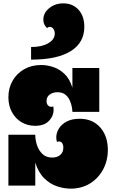

<svg xmlns="http://www.w3.org/2000/svg" viewBox="-20 -1105 682 1143"><path d="M30 -526Q30 -581 55 -624.5Q80 -668 124 -693Q168 -718 225 -718Q261 -718 298 -705.5Q335 -693 365 -664Q395 -635 411 -583V-700H571V-439H411Q411 -450 407.5 -469Q404 -488 395 -508Q386 -528 368.5 -542Q351 -556 322 -556Q296 -556 276.5 -542.5Q257 -529 257 -503Q257 -487 265.5 -478Q274 -469 285 -469Q293 -469 297 -472Q298 -467 298.5 -461.5Q299 -456 299 -451Q299 -414 271 -385Q243 -356 189 -356Q144 -356 108 -377.5Q72 -399 51 -437.5Q30 -476 30 -526ZM30 0V-303H190V-302Q190 -271 200.5 -240Q211 -209 233 -188Q255 -167 291 -167Q321 -167 339 -183Q357 -199 357 -226Q357 -242 350.5 -252.5Q344 -263 330 -263Q329 -263 326.5 -262.5Q324 -262 319 -260Q317 -267 316 -274Q315 -281 315 -287Q315 -314 330.5 -339.5Q346 -365 377 -381.5Q408 -398 454 -398Q531 -398 576.5 -346.5Q622 -295 622 -213Q622 -149 594 -96.5Q566 -44 516 -13Q466 18 400 18Q362 18 320.5 4.5Q279 -9 244 -43Q209 -77 190 -137V0ZM165 -825Q228 -825 267 -847.5Q306 -870 306 -905Q306 -922 297.5 -933.5Q289 -945 276 -945Q267 -945 260 -938Q238 -958 238 -988Q238 -1028 273 -1056.5Q308 -1085 357 -1085Q413 -1085 447.5 -1047Q482 -1009 482 -945Q482 -851 401 -800.5Q320 -750 165 -750Z"/></svg>

Font: Exile
Style: Regular
Weight: 400
Designer: Bartłomiej Rózga @rozgatype
Version: Version 1.000; ttfautohint (v1.8.4.7-5d5b)